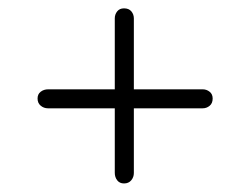

<svg xmlns="http://www.w3.org/2000/svg" viewBox="-20 -577 600 460"><path d="M70 -341Q70 -351.5 77.5 -357.2Q85 -363 95.5 -363H465.5Q475 -363 482.2 -357.2Q489.5 -351.5 489.5 -341Q489.5 -329.5 482.2 -323.5Q475 -317.5 465.5 -317.5H95Q85 -317.5 77.5 -323.8Q70 -330 70 -341ZM277.1 -137.5Q266.6 -137.5 260.8 -145Q255 -152.5 255 -163V-533Q255 -542.5 260.8 -549.8Q266.6 -557 277.1 -557Q288.7 -557 294.7 -549.8Q300.7 -542.5 300.7 -533V-162.5Q300.7 -152.5 294.4 -145Q288.2 -137.5 277.1 -137.5Z"/></svg>

Font: Fraunces 9pt S050 Light
Style: Regular
Weight: 300
Version: Version 1.000; ttfautohint (v1.8.3)